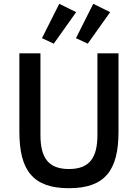

<svg xmlns="http://www.w3.org/2000/svg" viewBox="-20 -979 726 1011"><path d="M193 -698V-268C193 -149 234 -89 343 -89C452 -89 493 -149 493 -268V-698H604V-286C604 -183 586 -109 545 -61C504 -12 439 12 343 12C247 12 182 -12 141 -61C100 -109 82 -183 82 -286V-698ZM263 -749 201 -778 292 -959 381 -915ZM442 -749 380 -778 471 -959 560 -915Z"/></svg>

Font: Plexus Sans Medium
Style: Regular
Weight: 500
Version: Version 2.001;PS 002.001;hotconv 1.0.70;makeotf.lib2.5.58329